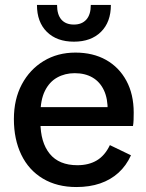

<svg xmlns="http://www.w3.org/2000/svg" viewBox="-20 -742 590 774"><path d="M288 12Q210 12 153 -22Q96 -56 66 -118Q36 -180 36 -262Q36 -342 68 -402Q100 -462 156 -496Q212 -530 284 -530Q355 -530 407.5 -500.5Q460 -471 489.5 -416.5Q519 -362 519 -288Q519 -273 518.5 -258.5Q518 -244 516 -234H92V-310H450L414 -294Q415 -344 399 -378Q383 -412 353 -429.5Q323 -447 281 -447Q242 -447 210.5 -429.5Q179 -412 161 -375.5Q143 -339 143 -282V-250Q143 -168 180.5 -122Q218 -76 292 -76Q338 -76 370.5 -95.5Q403 -115 423 -157L508 -116Q489 -74 457.5 -45.5Q426 -17 383.5 -2.5Q341 12 288 12ZM278 -574Q209 -574 169 -613.5Q129 -653 129 -722H210Q210 -683 227.5 -663Q245 -643 278 -643Q310 -643 328 -663Q346 -683 346 -722H427Q427 -653 387 -613.5Q347 -574 278 -574Z"/></svg>

Font: TikTok Sans 24pt Medium
Style: Regular
Weight: 500
Version: Version 4.000